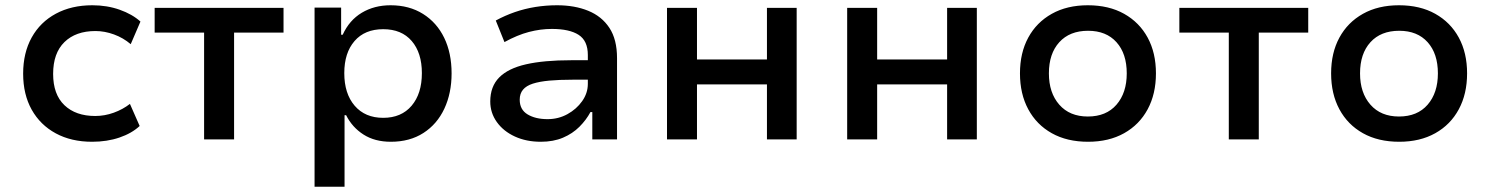

<svg xmlns="http://www.w3.org/2000/svg" viewBox="-20 -530 5665 730"><path d="M330 9Q251 9 192 -23Q133 -55 100.5 -113Q68 -171 68 -250Q68 -329 100.5 -387.5Q133 -446 192.5 -478Q252 -510 331 -510Q387 -510 435 -493Q483 -476 514 -448L477 -362Q449 -386 413.5 -399Q378 -412 343 -412Q268 -412 225 -370Q182 -328 182 -249Q182 -171 225 -130Q268 -89 342 -89Q378 -89 412.5 -101.5Q447 -114 474 -135L511 -51Q481 -23 434 -7Q387 9 330 9Z M756 0V-406H568V-500H1058V-406H870V0Z M1176 180V-501H1277V-398H1283Q1308 -453 1355.5 -481.5Q1403 -510 1465 -510Q1536 -510 1588.5 -477Q1641 -444 1669 -386Q1697 -328 1697 -251Q1697 -176 1669.5 -117Q1642 -58 1590 -24.5Q1538 9 1466 9Q1405 9 1362 -18.5Q1319 -46 1296 -92H1290V180ZM1437 -82Q1506 -82 1545 -128Q1584 -174 1584 -252Q1584 -329 1545.5 -374Q1507 -419 1437 -419Q1367 -419 1328 -374Q1289 -329 1289 -252Q1289 -174 1328.5 -128Q1368 -82 1437 -82Z M2036 9Q1981 9 1937.5 -11Q1894 -31 1869 -66Q1844 -101 1844 -144Q1844 -201 1878 -235.5Q1912 -270 1980 -285.5Q2048 -301 2151 -301H2232V-227H2158Q2106 -227 2068.5 -223.5Q2031 -220 2006 -212Q1981 -204 1968.5 -189Q1956 -174 1956 -151Q1956 -113 1986 -95Q2016 -77 2062 -77Q2103 -77 2137.5 -96Q2172 -115 2193.5 -145.5Q2215 -176 2215 -211V-321Q2215 -375 2180 -397.5Q2145 -420 2078 -420Q2035 -420 1991 -408.5Q1947 -397 1898 -370L1865 -452Q1900 -471 1937.5 -484Q1975 -497 2015.5 -503.5Q2056 -510 2098 -510Q2165 -510 2216.5 -489Q2268 -468 2297 -424Q2326 -380 2326 -309V0H2232V-104H2225Q2209 -74 2183 -48Q2157 -22 2120.5 -6.5Q2084 9 2036 9Z M2516 0V-500H2630V-304H2896V-500H3009V0H2896V-209H2630V0Z M3201 0V-500H3315V-304H3581V-500H3694V0H3581V-209H3315V0Z M4117 9Q4037 9 3979 -23.5Q3921 -56 3889.5 -114.5Q3858 -173 3858 -251Q3858 -329 3889.5 -387Q3921 -445 3979 -477.5Q4037 -510 4116 -510Q4196 -510 4254 -477.5Q4312 -445 4343.5 -387Q4375 -329 4375 -251Q4375 -173 4343.5 -114.5Q4312 -56 4254 -23.5Q4196 9 4117 9ZM4116 -87Q4186 -87 4225 -132Q4264 -177 4264 -251Q4264 -326 4225 -369.5Q4186 -413 4117 -413Q4047 -413 4007.5 -369.5Q3968 -326 3968 -251Q3968 -177 4007.5 -132Q4047 -87 4116 -87Z M4652 0V-406H4464V-500H4954V-406H4766V0Z M5300 9Q5220 9 5162 -23.5Q5104 -56 5072.5 -114.5Q5041 -173 5041 -251Q5041 -329 5072.5 -387Q5104 -445 5162 -477.5Q5220 -510 5299 -510Q5379 -510 5437 -477.5Q5495 -445 5526.5 -387Q5558 -329 5558 -251Q5558 -173 5526.5 -114.5Q5495 -56 5437 -23.5Q5379 9 5300 9ZM5299 -87Q5369 -87 5408 -132Q5447 -177 5447 -251Q5447 -326 5408 -369.5Q5369 -413 5300 -413Q5230 -413 5190.5 -369.5Q5151 -326 5151 -251Q5151 -177 5190.5 -132Q5230 -87 5299 -87Z"/></svg>

Font: Nunito Sans 6pt SemiBold
Style: Regular
Weight: 600
Version: Version 3.101;gftools[0.9.27]